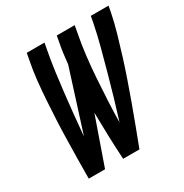

<svg xmlns="http://www.w3.org/2000/svg" viewBox="-157 -794 882 919"><g transform="rotate(-30 284.0 -335.0)"><path d="M72 0Q72 -53 73 -105.5Q74 -158 75 -211Q76 -264 78.5 -317Q81 -370 84.5 -423Q88 -476 93.5 -529.5Q99 -583 110 -637L116 -670H214L208 -637Q197 -580 189.5 -523.5Q182 -467 175.5 -411Q169 -355 163.5 -298.5Q158 -242 153 -186L260 -523Q263 -552 266.5 -580Q270 -608 276 -637L282 -670H381L375 -637Q363 -576 356 -516Q349 -456 345 -396.5Q341 -337 338 -277.5Q335 -218 334 -158L333 -156Q352 -216 369.5 -276Q387 -336 403.5 -396Q420 -456 436 -516Q452 -576 464 -637L470 -670H568L562 -637Q551 -583 535.5 -529.5Q520 -476 503.5 -423Q487 -370 468.5 -317Q450 -264 431 -211Q412 -158 392 -105.5Q372 -53 352 0H262Q258 -65 256 -130Q254 -195 253 -260L162 0Z"/></g></svg>

Font: Lode Dark Term
Style: Bold Italic
Weight: 700
Italic angle: -11°
Monospace: yes
Designer: Belleve Invis
Foundry: Belleve Invis
Version: Version 29.2.0